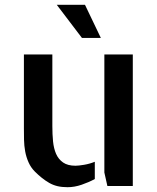

<svg xmlns="http://www.w3.org/2000/svg" viewBox="-20 -779 658 804"><path d="M199.2 -251Q199.2 -216.8 202.1 -187Q205.1 -157.2 214.8 -134.8Q224.6 -112.3 244.1 -98.6Q263.7 -85 295.9 -85Q308.6 -85 332 -88.9Q355.5 -92.8 377 -101.6V-29.3Q351.6 -15.6 321.8 -5.4Q292 4.9 262.7 4.9Q239.3 4.9 220.7 0.5Q202.1 -3.9 186 -13.2Q169.9 -22.5 155.3 -34.2Q140.6 -45.9 126 -60.5Q109.4 -77.1 99.6 -99.1Q89.8 -121.1 85.4 -145Q81.1 -168.9 80.6 -193.4Q80.1 -217.8 80.1 -241.2V-550.8H199.2ZM536.1 -550.8V0H429.7L417 -56.6V-550.8ZM217.8 -758.8H335.9L402.3 -620.1H323.2Z"/></svg>

Font: Allerta
Style: Stencil
Weight: 400
Designer: Matt McInerney
Foundry: Matt McInerney
Version: Version 1.0